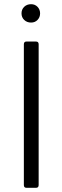

<svg xmlns="http://www.w3.org/2000/svg" viewBox="-20 -899 299 919"><path d="M151.9 0H106.9Q94.2 0 94.2 -13.2V-687Q94.2 -700.2 106.9 -700.2H151.9Q165 -700.2 165 -687V-13.2Q165 0 151.9 0ZM128.9 -791Q108.9 -791 95.9 -803.5Q83 -815.9 83 -835Q83 -854 95.9 -866.5Q108.9 -878.9 128.9 -878.9Q147.5 -878.9 159.7 -866.2Q171.9 -853.5 171.9 -835Q171.9 -816.4 159.7 -803.7Q147.5 -791 128.9 -791Z"/></svg>

Font: Barlow
Style: Regular
Weight: 400
Designer: Jeremy Tribby
Foundry: Jeremy Tribby
Version: Version 1.101